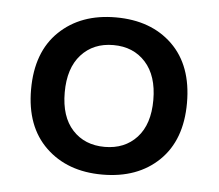

<svg xmlns="http://www.w3.org/2000/svg" viewBox="-37 -749 511 449"><g transform="rotate(5 218.5 -524.5)"><path d="M218 -340Q136 -340 85.5 -388.5Q35 -437 35 -524Q35 -612 85.5 -660.5Q136 -709 218 -709Q301 -709 351 -660.5Q401 -612 401 -524Q401 -437 351 -388.5Q301 -340 218 -340ZM218 -405Q265 -405 293.5 -436Q322 -467 322 -524Q322 -581 293.5 -612.5Q265 -644 218 -644Q171 -644 142.5 -612.5Q114 -581 114 -524Q114 -467 142.5 -436Q171 -405 218 -405Z"/></g></svg>

Font: Space Grotesk Light Medium
Style: Regular
Weight: 500
Version: Version 2.000